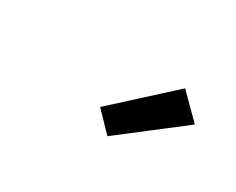

<svg xmlns="http://www.w3.org/2000/svg" viewBox="-44 -922 588 478"><g transform="rotate(30 250.0 -683.0)"><path d="M277 -583 225 -637 385 -783 451 -717Z"/></g></svg>

Font: Iosevka Curly Slab XBdObl
Style: Regular
Weight: 800
Italic angle: -9°
Monospace: yes
Designer: Belleve Invis
Foundry: Belleve Invis
Version: Version 11.1.0; ttfautohint (v1.8.3)